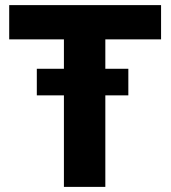

<svg xmlns="http://www.w3.org/2000/svg" viewBox="-20 -731 667 751"><path d="M16 -577H230V-462H124V-358H230V0H392V-358H482V-462H392V-577H610V-711H16Z"/></svg>

Font: Asimov Pro
Style: Blk
Weight: 900
Designer: Google
Version: Version 2.000980; 2014